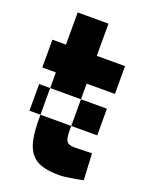

<svg xmlns="http://www.w3.org/2000/svg" viewBox="-126 -706 609 785"><g transform="rotate(20 178.5 -313.5)"><path d="M331 -378V-499H208V-639H74V-499H15V-378H74V-310H208V-378ZM250 -116C208 -116 208 -139 208 -189V-194H74V-178C74 -34 109 12 230 12C265 12 332 -3 332 -3L326 -118C326 -118 278 -116 250 -116ZM321 -194V-310H208V-194ZM26 -194H74V-310H26Z"/></g></svg>

Font: TitilliumText22L
Style: 999 wt
Weight: 900
Designer: Campivisivi
Foundry: Campivisivi
Version: 1.000